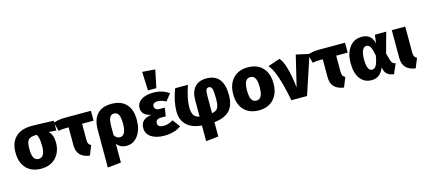

<svg xmlns="http://www.w3.org/2000/svg" viewBox="-72 -1538 5456 2455"><g transform="rotate(-15 2656.0 -310.0)"><path d="M603 -533V-404L503 -411Q559 -358 559 -258Q559 -134 487 -58Q415 18 292 18Q167 18 96 -57Q25 -132 25 -267Q25 -396 97.5 -469Q170 -542 314 -542Q396 -542 603 -533ZM292 -111Q376 -111 376 -258Q376 -374 346 -416Q265 -416 236.5 -387Q208 -358 208 -266Q208 -184 228.5 -147.5Q249 -111 292 -111Z M1095 -402H943V-190Q943 -156 952 -138.5Q961 -121 985 -109L934 18Q850 6 807.5 -38.5Q765 -83 765 -167V-402H723Q665 -402 630 -391L599 -507Q657 -533 751 -533H1095Z M1632 -268Q1632 -144 1574 -63Q1516 18 1420 18Q1342 18 1294 -42V206L1116 224V-276Q1116 -409 1179.5 -480Q1243 -551 1370 -551Q1497 -551 1564.5 -479Q1632 -407 1632 -268ZM1367 -110Q1449 -110 1449 -266Q1449 -355 1429 -389Q1409 -423 1371 -423Q1329 -423 1311.5 -386Q1294 -349 1294 -262V-157Q1322 -110 1367 -110Z M1857 -844 2027 -831 1978 -596H1867ZM1923 -551Q2046 -551 2130 -488L2059 -398Q2001 -430 1947 -430Q1918 -430 1900.5 -417.5Q1883 -405 1883 -382Q1883 -357 1900 -342.5Q1917 -328 1949 -328H2018L2001 -217H1942Q1867 -217 1867 -162Q1867 -106 1948 -106Q2004 -106 2072 -145L2145 -46Q2059 18 1920 18Q1815 18 1749.5 -25Q1684 -68 1684 -147Q1684 -266 1829 -283Q1704 -309 1704 -404Q1704 -472 1764 -511.5Q1824 -551 1923 -551Z M2852 -270Q2852 -136 2786.5 -67Q2721 2 2583 16V206L2418 224V16Q2283 4 2216 -63Q2149 -130 2149 -241Q2149 -374 2210 -533H2379Q2321 -361 2321 -255Q2321 -183 2342.5 -147.5Q2364 -112 2418 -102V-321Q2418 -430 2471.5 -490.5Q2525 -551 2627 -551Q2852 -551 2852 -270ZM2583 -103Q2640 -111 2660.5 -146.5Q2681 -182 2681 -268Q2681 -368 2669.5 -401Q2658 -434 2629 -434Q2605 -434 2594 -412.5Q2583 -391 2583 -328Z M3174 -551Q3299 -551 3370 -476Q3441 -401 3441 -266Q3441 -136 3369.5 -59Q3298 18 3174 18Q3049 18 2978 -57Q2907 -132 2907 -267Q2907 -397 2978.5 -474Q3050 -551 3174 -551ZM3090 -267Q3090 -184 3110.5 -147.5Q3131 -111 3174 -111Q3217 -111 3237.5 -148.5Q3258 -186 3258 -266Q3258 -348 3237.5 -385Q3217 -422 3174 -422Q3131 -422 3110.5 -384.5Q3090 -347 3090 -267Z M3596 -551Q3677 -459 3713 -141L3811 -550L3983 -512L3813 0H3606Q3527 -403 3436 -496Z M4459 -402H4307V-190Q4307 -156 4316 -138.5Q4325 -121 4349 -109L4298 18Q4214 6 4171.5 -38.5Q4129 -83 4129 -167V-402H4087Q4029 -402 3994 -391L3963 -507Q4021 -533 4115 -533H4459Z M4684 -551Q4811 -551 4840 -420L4854 -533H5004L4930 -263L4957 -166Q4970 -120 5016 -112L4960 18Q4857 6 4837 -76L4830 -106Q4803 -42 4763.5 -12Q4724 18 4665 18Q4571 18 4515.5 -54.5Q4460 -127 4460 -262Q4460 -391 4520 -471Q4580 -551 4684 -551ZM4709 -423Q4677 -423 4657.5 -383Q4638 -343 4638 -262Q4638 -110 4706 -110Q4739 -110 4760 -145.5Q4781 -181 4797 -273Q4781 -358 4762 -390.5Q4743 -423 4709 -423Z M5256 -533V-190Q5256 -156 5265 -138.5Q5274 -121 5298 -109L5247 18Q5163 6 5120.5 -38.5Q5078 -83 5078 -167V-533Z"/></g></svg>

Font: FiraGO ExtraBold
Style: Regular
Weight: 800
Designer: bBox Type
Foundry: bBox Type GmbH
Version: Version 1.001;PS 001.001;hotconv 1.0.88;makeotf.lib2.5.64775